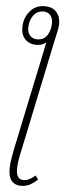

<svg xmlns="http://www.w3.org/2000/svg" viewBox="-65 -796 377 1066"><g transform="rotate(5 123.5 -262.5)"><path d="M94 240Q61 240 42.5 218Q24 196 24 149Q24 124 29 95Q34 66 40 35L166 -565Q144 -547 111 -547Q73 -547 49.5 -571Q26 -595 26 -636Q26 -689 57.5 -727Q89 -765 140 -765Q182 -765 205 -740Q228 -715 228 -674Q228 -655 221.5 -628Q215 -601 210 -576L82 36Q75 66 70 95.5Q65 125 65 148Q65 207 105 207Q122 207 138 199Q154 191 171 176L187 197Q166 217 144 228.5Q122 240 94 240ZM114 -578Q151 -578 169.5 -607Q188 -636 188 -675Q188 -702 174 -718.5Q160 -735 136 -735Q100 -735 79.5 -706.5Q59 -678 59 -637Q59 -610 74 -594Q89 -578 114 -578Z"/></g></svg>

Font: Noto Serif SemiCondensed ExtraLight
Style: Italic
Weight: 200
Width: 4
Italic angle: -12°
Designer: Monotype Design Team
Foundry: Monotype Imaging Inc.
Version: Version 2.013